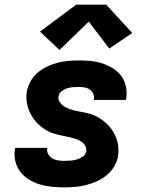

<svg xmlns="http://www.w3.org/2000/svg" viewBox="-20 -798 640 826"><path d="M256 8Q230 8 203.5 5.5Q177 3 152 -4.5Q127 -12 105.5 -25Q84 -38 68.5 -57.5Q53 -77 46.5 -102.5Q40 -128 44 -154Q44 -156 44.5 -158Q45 -160 45 -162H184Q184 -161 184 -160.5Q184 -160 183 -159Q181 -146 187.5 -134.5Q194 -123 205 -116.5Q216 -110 229.5 -108Q243 -106 256 -106Q270 -106 283.5 -107Q297 -108 310.5 -112Q324 -116 336.5 -124.5Q349 -133 351 -147Q351 -147 351 -147Q351 -147 351 -147Q353 -160 346.5 -171Q340 -182 329.5 -189Q319 -196 307 -200Q295 -204 282.5 -207Q270 -210 257 -212.5Q244 -215 231.5 -218Q219 -221 207 -225Q195 -229 184 -235Q173 -241 163 -248.5Q153 -256 144 -264.5Q135 -273 127.5 -283Q120 -293 114 -304Q108 -315 103.5 -326.5Q99 -338 96.5 -351Q94 -364 93.5 -377Q93 -390 95 -403Q99 -426 111 -447.5Q123 -469 141.5 -485Q160 -501 182.5 -511.5Q205 -522 227.5 -528Q250 -534 273 -536Q296 -538 319 -538Q345 -538 371 -535.5Q397 -533 421 -525Q445 -517 466 -504Q487 -491 501.5 -471.5Q516 -452 521.5 -427Q527 -402 523 -376Q523 -374 522.5 -372Q522 -370 522 -368H383Q383 -369 383.5 -369.5Q384 -370 384 -371Q386 -383 381 -394.5Q376 -406 366 -413Q356 -420 343.5 -422Q331 -424 319 -424Q306 -424 293.5 -423Q281 -422 268.5 -418Q256 -414 245 -405.5Q234 -397 232 -384Q229 -369 238 -357Q247 -345 259.5 -338Q272 -331 286.5 -326.5Q301 -322 315 -319.5Q329 -317 344 -314Q359 -311 372.5 -306.5Q386 -302 399 -295Q412 -288 423 -279.5Q434 -271 444 -261Q454 -251 462 -239Q470 -227 476 -214Q482 -201 485.5 -186.5Q489 -172 489.5 -157Q490 -142 488 -127Q484 -103 471 -81.5Q458 -60 438.5 -44Q419 -28 396.5 -18Q374 -8 350.5 -2Q327 4 303.5 6Q280 8 256 8ZM236 -583 152 -662 308 -778H437L549 -656L450 -589L362 -705Z"/></svg>

Font: Iosevka Curly Heavy Extended
Style: Italic
Weight: 900
Width: 7
Italic angle: -9°
Monospace: yes
Designer: Belleve Invis
Foundry: Belleve Invis
Version: Version 11.1.0; ttfautohint (v1.8.3)